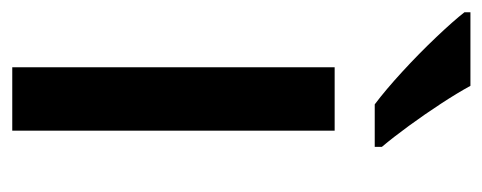

<svg xmlns="http://www.w3.org/2000/svg" viewBox="-272 -544 806 321"><g transform="rotate(90 131.5 -383.0)"><path d="M189 0H83V-539H189ZM114 -766Q126 -744 144 -716.5Q162 -689 181 -663Q200 -637 216 -618V-606H145Q121 -624 90.5 -652Q60 -680 32.5 -709Q5 -738 -9 -756V-766Z"/></g></svg>

Font: Noto Sans Ethiopic Medium
Style: Regular
Weight: 500
Designer: Monotype Design Team
Foundry: Monotype Imaging Inc.
Version: Version 2.102; ttfautohint (v1.8.4.7-5d5b)